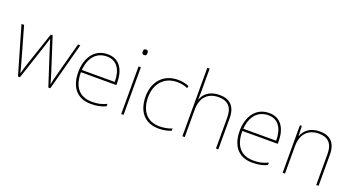

<svg xmlns="http://www.w3.org/2000/svg" viewBox="-49 -1376 3688 2003"><g transform="rotate(20 1795.0 -375.0)"><path d="M380 -388 506 1H528L669 -527H643L544 -156C529 -99 521 -72 517 -41H515C507 -72 497 -106 481 -157L362 -527H341L216 -156C196 -95 190 -72 182 -41H180C173 -72 167 -95 150 -156L45 -527H16L169 1H191L320 -388C331 -420 339 -446 349 -482H351C361 -446 369 -423 380 -388Z M972 -538C818 -538 744 -408 744 -259C744 -104 815 10 981 10C1045 10 1093 0 1144 -23V-50C1082 -22 1045 -15 981 -15C844 -15 769 -105 771 -266H1164V-291C1164 -430 1107 -538 972 -538ZM972 -513C1084 -513 1138 -423 1137 -291H772C784 -436 860 -513 972 -513Z M1328 -721C1308 -721 1303 -706 1303 -690C1303 -673 1308 -659 1328 -659C1352 -659 1355 -673 1355 -690C1355 -706 1352 -721 1328 -721ZM1341 -528H1315V0H1341Z M1734 10C1789 10 1837 -2 1870 -16V-41C1831 -25 1782 -15 1734 -15C1582 -15 1518 -125 1518 -261C1518 -409 1607 -513 1751 -513C1789 -513 1829 -507 1869 -489L1874 -514C1837 -530 1799 -538 1751 -538C1589 -538 1491 -422 1491 -261C1491 -106 1565 10 1734 10Z M2020 -496V-760H1994V0H2020V-302C2020 -446 2098 -513 2213 -513C2310 -513 2367 -462 2367 -345V0H2393V-346C2393 -477 2327 -538 2213 -538C2101 -538 2041 -480 2020 -417H2018C2019 -446 2020 -466 2020 -496Z M2764 -538C2610 -538 2536 -408 2536 -259C2536 -104 2607 10 2773 10C2837 10 2885 0 2936 -23V-50C2874 -22 2837 -15 2773 -15C2636 -15 2561 -105 2563 -266H2956V-291C2956 -430 2899 -538 2764 -538ZM2764 -513C2876 -513 2930 -423 2929 -291H2564C2576 -436 2652 -513 2764 -513Z M3326 -538C3214 -538 3157 -478 3134 -417H3132L3128 -528H3107V0H3133V-302C3133 -446 3211 -513 3326 -513C3423 -513 3480 -462 3480 -345V0H3506V-346C3506 -477 3440 -538 3326 -538Z"/></g></svg>

Font: Noto Sans Malayalam Thin
Style: Regular
Weight: 100
Designer: Jelle Bosma - Monotype Design Team
Foundry: Monotype Imaging Inc.
Version: Version 2.104